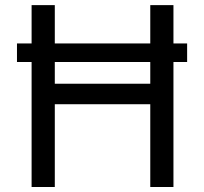

<svg xmlns="http://www.w3.org/2000/svg" viewBox="-20 -748 816 768"><path d="M728.5 -574.2V-500H47.9V-574.2ZM106.4 0V-727.5H199.2V-413.1H581.1V-727.5H673.8V0H581.1V-331.1H199.2V0Z"/></svg>

Font: Inter Variable LoSnoCo
Style: Regular
Weight: 400
Designer: Rasmus Andersson
Foundry: rsms
Version: Version 4.000;git-a52131595; featfreeze: case,dlig,ss01,ss02